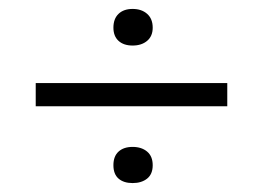

<svg xmlns="http://www.w3.org/2000/svg" viewBox="-20 -582 588 430"><path d="M277 -172Q257 -172 245.5 -182Q234 -192 234 -212Q234 -232 245.5 -242.5Q257 -253 277 -253Q297 -253 309.5 -242.5Q322 -232 322 -212Q322 -192 309.5 -182Q297 -172 277 -172ZM60 -396H489V-344H60ZM277 -480Q257 -480 245.5 -490.5Q234 -501 234 -520Q234 -540 245.5 -551Q257 -562 277 -562Q297 -562 309.5 -551Q322 -540 322 -520Q322 -501 309.5 -490.5Q297 -480 277 -480Z"/></svg>

Font: Plata Sans Light
Style: Regular
Weight: 300
Designer: Pablo Impallari, Andres Torresi, & Cristiano Sobral
Foundry: Pablo Impallari, Andres Torresi, & Cristiano Sobral
Version: Version 1.00;December 28, 2019;FontCreator 12.0.0.2547 64-bi